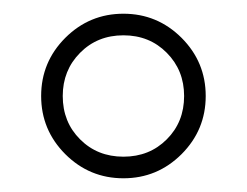

<svg xmlns="http://www.w3.org/2000/svg" viewBox="-20 -820 360 280"><path d="M75.2 -595.2Q40 -630.5 40 -680Q40 -729.5 75.2 -764.8Q110.5 -800 160 -800Q209.5 -800 244.8 -764.8Q280 -729.5 280 -680Q280 -630.5 244.8 -595.2Q209.5 -560 160 -560Q110.5 -560 75.2 -595.2ZM71.5 -680Q71.5 -642 96.8 -616.8Q122 -591.5 160 -591.5Q198 -591.5 223.2 -616.8Q248.5 -642 248.5 -680Q248.5 -717.5 223.2 -743Q198 -768.5 160 -768.5Q122 -768.5 96.8 -743Q71.5 -717.5 71.5 -680Z"/></svg>

Font: Bodoni* 16pt Medium
Style: Regular
Weight: 500
Version: Version 2.3